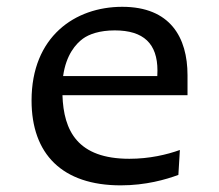

<svg xmlns="http://www.w3.org/2000/svg" viewBox="-20 -546 660 578"><path d="M229.5 -429.5C248 -443 279.5 -454.5 325.5 -454.5C412.5 -454.5 454 -414.5 454 -333.5L453.5 -317H170C179 -381.5 208.5 -414 229.5 -429.5ZM75 -243.5C75 -82 167.5 12 343.5 12C418.5 12 479.5 -5.5 517 -19.5L521.5 -94.5C482.5 -80.5 430 -68 369.5 -68C213.5 -68 171.5 -152 168 -259.5H544.5V-319.5C544.5 -433.5 492.5 -525.5 348 -525.5C205.5 -525.5 75 -435.5 75 -243.5Z"/></svg>

Font: Monaspace Argon
Style: Regular
Weight: 400
Designer: Riley Cran & the Lettermatic Team
Foundry: Lettermatic
Version: Version 1.200 (Monaspace Argon)